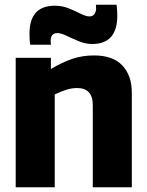

<svg xmlns="http://www.w3.org/2000/svg" viewBox="-20 -787 619 807"><path d="M46 0V-544H194V-497Q243 -526 285 -540Q327 -554 375 -554Q455 -554 494.5 -511.5Q534 -469 534 -398V0H370V-344Q370 -382 353 -399.5Q336 -417 305 -417Q281 -417 258 -409.5Q235 -402 210 -390V0ZM107 -599Q105 -611 104.5 -623Q104 -635 104 -646Q104 -763 211 -763Q241 -763 268.5 -752Q296 -741 318.5 -729.5Q341 -718 356 -718Q370 -718 377 -728Q384 -738 384 -752Q384 -761 383 -767H470Q473 -745 473 -721Q473 -602 367 -602Q340 -602 312 -613.5Q284 -625 260 -636.5Q236 -648 221 -648Q193 -648 193 -615Q193 -611 193.5 -606.5Q194 -602 194 -599Z"/></svg>

Font: Georama
Style: Bold
Weight: 700
Designer: Jean-Baptiste Levee
Foundry: Production Type
Version: Version 1.000